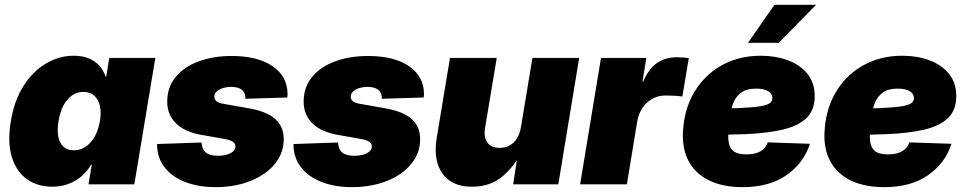

<svg xmlns="http://www.w3.org/2000/svg" viewBox="-20 -772 4043 804"><path d="M199.2 9.8Q136.2 9.8 91.8 -22.5Q47.4 -54.7 29.1 -116Q10.7 -177.2 25.4 -264.6Q40 -353 79.6 -414.1Q119.1 -475.1 173.8 -506.8Q228.5 -538.6 288.6 -538.6Q325.2 -538.6 351.8 -527.6Q378.4 -516.6 396 -496.8Q413.6 -477.1 422.4 -450.7H424.8L437.5 -529.3H630.4L542.5 0H350.6L364.3 -82H361.3Q345.2 -54.2 321 -33.7Q296.9 -13.2 266.1 -1.7Q235.4 9.8 199.2 9.8ZM289.1 -142.6Q315.9 -142.6 338.4 -157.5Q360.8 -172.4 376.5 -200Q392.1 -227.5 398.4 -264.6Q404.8 -302.7 397.9 -330.1Q391.1 -357.4 373.8 -372.3Q356.4 -387.2 329.1 -387.2Q302.7 -387.2 281.5 -372.3Q260.3 -357.4 245.6 -330.1Q231 -302.7 225.1 -264.6Q218.8 -227.1 224.1 -199.7Q229.5 -172.4 245.8 -157.5Q262.2 -142.6 289.1 -142.6Z M883.8 11.7Q810.1 11.7 754.6 -10.3Q699.2 -32.2 668.7 -72Q638.2 -111.8 637.7 -165.5Q637.7 -166.5 637.7 -167.5Q637.7 -168.5 637.7 -168.9L824.2 -175.3Q825.7 -147 841.8 -133.3Q857.9 -119.6 893.1 -119.6Q911.6 -119.6 928 -124Q944.3 -128.4 955.1 -137.2Q965.8 -146 965.8 -159.2Q965.8 -170.9 954.8 -178.5Q943.8 -186 918.5 -190.4L824.2 -207Q753.4 -219.2 716.8 -255.6Q680.2 -292 680.2 -346.2Q680.2 -406.7 715.6 -449.7Q751 -492.7 812.3 -515.1Q873.5 -537.6 949.7 -537.6Q1059.1 -537.6 1121.3 -494.9Q1183.6 -452.1 1184.1 -379.4Q1184.1 -376.5 1183.8 -372.3Q1183.6 -368.2 1183.1 -363.8L1007.8 -358.4Q1007.8 -384.3 992.4 -396.2Q977.1 -408.2 947.3 -408.2Q930.7 -408.2 914.6 -403.6Q898.4 -398.9 887.9 -389.6Q877.4 -380.4 877.4 -366.7Q877.4 -356.4 885.7 -348.6Q894 -340.8 915 -337.4L1022.5 -318.4Q1095.7 -305.7 1131.8 -274.2Q1168 -242.7 1168 -189.9Q1168 -144 1145.8 -106.9Q1123.5 -69.8 1084.2 -43.2Q1044.9 -16.6 993.4 -2.4Q941.9 11.7 883.8 11.7Z M1455.1 11.7Q1381.3 11.7 1325.9 -10.3Q1270.5 -32.2 1240 -72Q1209.5 -111.8 1209 -165.5Q1209 -166.5 1209 -167.5Q1209 -168.5 1209 -168.9L1395.5 -175.3Q1397 -147 1413.1 -133.3Q1429.2 -119.6 1464.4 -119.6Q1482.9 -119.6 1499.3 -124Q1515.6 -128.4 1526.4 -137.2Q1537.1 -146 1537.1 -159.2Q1537.1 -170.9 1526.1 -178.5Q1515.1 -186 1489.7 -190.4L1395.5 -207Q1324.7 -219.2 1288.1 -255.6Q1251.5 -292 1251.5 -346.2Q1251.5 -406.7 1286.9 -449.7Q1322.3 -492.7 1383.5 -515.1Q1444.8 -537.6 1521 -537.6Q1630.4 -537.6 1692.6 -494.9Q1754.9 -452.1 1755.4 -379.4Q1755.4 -376.5 1755.1 -372.3Q1754.9 -368.2 1754.4 -363.8L1579.1 -358.4Q1579.1 -384.3 1563.7 -396.2Q1548.3 -408.2 1518.6 -408.2Q1502 -408.2 1485.8 -403.6Q1469.7 -398.9 1459.2 -389.6Q1448.7 -380.4 1448.7 -366.7Q1448.7 -356.4 1457 -348.6Q1465.3 -340.8 1486.3 -337.4L1593.8 -318.4Q1667 -305.7 1703.1 -274.2Q1739.3 -242.7 1739.3 -189.9Q1739.3 -144 1717 -106.9Q1694.8 -69.8 1655.5 -43.2Q1616.2 -16.6 1564.7 -2.4Q1513.2 11.7 1455.1 11.7Z M1956.1 9.8Q1898.9 9.8 1862.5 -15.9Q1826.2 -41.5 1812.5 -87.2Q1798.8 -132.8 1808.6 -193.8L1864.3 -529.3H2060.1L2011.2 -236.3Q2004.9 -197.3 2020.8 -175Q2036.6 -152.8 2072.3 -152.8Q2095.7 -152.8 2114 -162.8Q2132.3 -172.9 2144.8 -192.6Q2157.2 -212.4 2161.6 -240.7L2209.5 -529.3H2405.3L2317.9 0H2128.9L2150.4 -141.1H2167Q2134.8 -76.2 2084 -33.2Q2033.2 9.8 1956.1 9.8Z M2409.2 0 2496.6 -529.3H2686.5L2670.4 -430.7H2673.3Q2697.3 -485.4 2731.9 -508.8Q2766.6 -532.2 2815.4 -532.2Q2829.1 -532.2 2840.8 -531.2Q2852.5 -530.3 2864.3 -528.8L2837.4 -367.7Q2825.7 -370.1 2804.7 -371.1Q2783.7 -372.1 2766.6 -372.1Q2736.8 -372.1 2712.2 -358.6Q2687.5 -345.2 2670.9 -321Q2654.3 -296.9 2648.4 -263.7L2605 0Z M3089.8 11.7Q3006.8 11.7 2948.2 -17.1Q2889.6 -45.9 2861.3 -101.8Q2833 -157.7 2841.3 -237.8Q2846.7 -302.7 2872.3 -357.7Q2897.9 -412.6 2940.4 -453.1Q2982.9 -493.7 3040 -516.1Q3097.2 -538.6 3166 -538.6Q3228 -538.6 3279.3 -519.5Q3330.6 -500.5 3361.1 -462.9Q3391.6 -425.3 3391.6 -369.1Q3391.6 -310.5 3356.7 -277.3Q3321.8 -244.1 3256.6 -229Q3191.4 -213.9 3100.3 -210.2Q3009.3 -206.5 2896.5 -206.5L2914.6 -316.9Q3011.7 -316.9 3071 -319.3Q3130.4 -321.8 3161.4 -326.7Q3192.4 -331.5 3203.4 -340.1Q3214.4 -348.6 3214.4 -360.8Q3214.4 -379.9 3196.5 -390.4Q3178.7 -400.9 3145.5 -400.9Q3106 -400.9 3083.5 -384Q3061 -367.2 3050.5 -340.6Q3040 -314 3036.4 -285.2Q3032.7 -256.3 3030.8 -231.9Q3027.8 -200.2 3031.5 -176Q3035.2 -151.9 3052.2 -138.7Q3069.3 -125.5 3106 -125.5Q3143.1 -125.5 3165.3 -138.9Q3187.5 -152.3 3194.8 -175.8L3371.6 -169.9Q3345.2 -88.4 3273.2 -38.3Q3201.2 11.7 3089.8 11.7ZM3112.3 -592.8 3223.1 -752H3397.5L3241.2 -592.8Z M3682.6 11.7Q3599.6 11.7 3541 -17.1Q3482.4 -45.9 3454.1 -101.8Q3425.8 -157.7 3434.1 -237.8Q3439.5 -302.7 3465.1 -357.7Q3490.7 -412.6 3533.2 -453.1Q3575.7 -493.7 3632.8 -516.1Q3689.9 -538.6 3758.8 -538.6Q3820.8 -538.6 3872.1 -519.5Q3923.3 -500.5 3953.9 -462.9Q3984.4 -425.3 3984.4 -369.1Q3984.4 -310.5 3949.5 -277.3Q3914.6 -244.1 3849.4 -229Q3784.2 -213.9 3693.1 -210.2Q3602.1 -206.5 3489.3 -206.5L3507.3 -316.9Q3604.5 -316.9 3663.8 -319.3Q3723.1 -321.8 3754.2 -326.7Q3785.2 -331.5 3796.1 -340.1Q3807.1 -348.6 3807.1 -360.8Q3807.1 -379.9 3789.3 -390.4Q3771.5 -400.9 3738.3 -400.9Q3698.7 -400.9 3676.3 -384Q3653.8 -367.2 3643.3 -340.6Q3632.8 -314 3629.2 -285.2Q3625.5 -256.3 3623.5 -231.9Q3620.6 -200.2 3624.3 -176Q3627.9 -151.9 3645 -138.7Q3662.1 -125.5 3698.7 -125.5Q3735.8 -125.5 3758.1 -138.9Q3780.3 -152.3 3787.6 -175.8L3964.4 -169.9Q3938 -88.4 3866 -38.3Q3793.9 11.7 3682.6 11.7Z"/></svg>

Font: Inter 24pt Black
Style: Italic
Weight: 900
Italic angle: -9.3988°
Designer: Rasmus Andersson
Foundry: rsms
Version: Version 4.001;git-66647c0bb